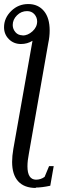

<svg xmlns="http://www.w3.org/2000/svg" viewBox="-20 -715 306 951"><path d="M93 -540 91 -539Q118 -539 141 -560Q164 -581 164 -609Q164 -629 150 -645Q136 -660 114 -660Q85 -660 64 -639Q43 -618 43 -591Q43 -571 57 -555Q70 -540 93 -540ZM157 214 158 216Q100 216 70 183Q40 150 40 87Q40 58 46 23L141 -513Q115 -497 84 -497Q48 -497 24 -521Q0 -545 0 -580Q0 -626 36 -661Q71 -695 120 -695Q169 -695 198 -660Q226 -626 226 -564Q226 -533 219 -501L123 46Q116 81 116 109Q116 174 158 175Q182 175 201 161L223 108H246L229 205Q187 214 157 214Z"/></svg>

Font: Libra Serif Modern
Style: Italic
Weight: 400
Italic angle: -12°
Designer: Stefan Peev, Context Ltd
Foundry: Stefan Peev, Context Ltd
Version: Version 1.000